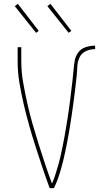

<svg xmlns="http://www.w3.org/2000/svg" viewBox="-20 -981 540 1001"><path d="M239 0Q219 -54 201 -108Q183 -162 165.5 -216.5Q148 -271 132.5 -325.5Q117 -380 104 -436Q91 -492 81.5 -548Q72 -604 72 -662V-735H91V-662Q91 -606 100.5 -552Q110 -498 122 -444Q134 -390 149 -337.5Q164 -285 180.5 -232.5Q197 -180 214.5 -127.5Q232 -75 251 -24Q261 -46 268.5 -70Q276 -94 283 -118Q290 -142 295.5 -166.5Q301 -191 306 -215.5Q311 -240 315.5 -264.5Q320 -289 324 -313.5Q328 -338 332 -363Q336 -388 339.5 -412.5Q343 -437 346 -462Q349 -487 352 -512Q355 -537 358 -561.5Q361 -586 363 -611Q365 -636 369 -661.5Q373 -687 387.5 -707Q402 -727 426.5 -735Q451 -743 476 -743V-725Q451 -725 428 -714.5Q405 -704 394.5 -681.5Q384 -659 383 -633.5Q382 -608 379.5 -583.5Q377 -559 374 -534Q371 -509 368 -484.5Q365 -460 361.5 -435Q358 -410 354.5 -385.5Q351 -361 347 -336.5Q343 -312 339 -287.5Q335 -263 330 -238.5Q325 -214 320 -189.5Q315 -165 309 -141Q303 -117 296 -93Q289 -69 280.5 -45.5Q272 -22 261 0ZM338 -810 227 -949 243 -961 352 -820ZM168 -810 57 -949 73 -961 182 -820Z"/></svg>

Font: Iosevka Term Curly Thin
Style: Regular
Weight: 100
Designer: Belleve Invis
Foundry: Belleve Invis
Version: Version 32.3.0